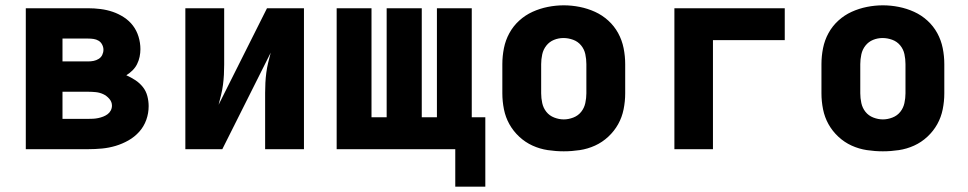

<svg xmlns="http://www.w3.org/2000/svg" viewBox="-20 -561 3640 722"><path d="M77 0V-530H311Q335 -530 358.5 -527Q382 -524 404 -516.5Q426 -509 446 -496Q466 -483 480 -464.5Q494 -446 501 -423Q508 -400 508 -376Q508 -362 505 -347.5Q502 -333 495.5 -320Q489 -307 478.5 -296.5Q468 -286 455 -278Q473 -270 489 -259.5Q505 -249 517 -234Q529 -219 534 -200Q539 -181 539 -162Q539 -135 530 -110Q521 -85 503.5 -65.5Q486 -46 463 -33Q440 -20 415 -12.5Q390 -5 364 -2.5Q338 0 311 0ZM215 -330H311Q322 -330 332 -332Q342 -334 351 -339.5Q360 -345 364.5 -354.5Q369 -364 369 -374Q369 -384 364 -393.5Q359 -403 350.5 -408Q342 -413 332 -414.5Q322 -416 311 -416H215ZM215 -114H311Q321 -114 330.5 -114.5Q340 -115 349.5 -117Q359 -119 368 -122.5Q377 -126 384.5 -131.5Q392 -137 396.5 -145.5Q401 -154 401 -164Q401 -178 391 -189.5Q381 -201 368 -207Q355 -213 340.5 -214.5Q326 -216 311 -216H215Z M677 0V-530H823V-318Q823 -299 822 -280Q821 -261 818.5 -242Q816 -223 811.5 -204.5Q807 -186 802 -167L984 -530H1123V0H977V-212Q977 -231 978 -250Q979 -269 981.5 -288Q984 -307 988.5 -325.5Q993 -344 998 -363L816 0Z M1805 141H1692V0H1246V-530H1377V-120H1434V-530H1566V-120H1623V-530H1754V-120H1805Z M2100 8Q2070 8 2040 3.5Q2010 -1 1982.5 -13.5Q1955 -26 1932.5 -47Q1910 -68 1895.5 -94Q1881 -120 1875 -150Q1869 -180 1869 -210V-320Q1869 -350 1875 -380Q1881 -410 1895.5 -436.5Q1910 -463 1932.5 -483.5Q1955 -504 1982.5 -516.5Q2010 -529 2040 -535Q2070 -541 2100 -541Q2130 -541 2160 -535Q2190 -529 2217.5 -516.5Q2245 -504 2267.5 -483.5Q2290 -463 2304.5 -436.5Q2319 -410 2325 -380Q2331 -350 2331 -320V-210Q2331 -180 2325 -150Q2319 -120 2304.5 -94Q2290 -68 2267.5 -47Q2245 -26 2217.5 -13.5Q2190 -1 2160 3.5Q2130 8 2100 8ZM2100 -112Q2118 -112 2136 -119Q2154 -126 2165.5 -140.5Q2177 -155 2181 -173.5Q2185 -192 2185 -210V-320Q2185 -339 2181 -357.5Q2177 -376 2165 -390.5Q2153 -405 2135 -411.5Q2117 -418 2099 -418Q2080 -418 2063 -411Q2046 -404 2034.5 -389.5Q2023 -375 2019 -356.5Q2015 -338 2015 -320V-210Q2015 -192 2019 -173.5Q2023 -155 2034.5 -140.5Q2046 -126 2064 -119Q2082 -112 2100 -112Z M2516 0V-530H2931V-410H2661V0Z M3300 8Q3270 8 3240 3.5Q3210 -1 3182.5 -13.5Q3155 -26 3132.5 -47Q3110 -68 3095.5 -94Q3081 -120 3075 -150Q3069 -180 3069 -210V-320Q3069 -350 3075 -380Q3081 -410 3095.5 -436.5Q3110 -463 3132.5 -483.5Q3155 -504 3182.5 -516.5Q3210 -529 3240 -535Q3270 -541 3300 -541Q3330 -541 3360 -535Q3390 -529 3417.5 -516.5Q3445 -504 3467.5 -483.5Q3490 -463 3504.5 -436.5Q3519 -410 3525 -380Q3531 -350 3531 -320V-210Q3531 -180 3525 -150Q3519 -120 3504.5 -94Q3490 -68 3467.5 -47Q3445 -26 3417.5 -13.5Q3390 -1 3360 3.5Q3330 8 3300 8ZM3300 -112Q3318 -112 3336 -119Q3354 -126 3365.5 -140.5Q3377 -155 3381 -173.5Q3385 -192 3385 -210V-320Q3385 -339 3381 -357.5Q3377 -376 3365 -390.5Q3353 -405 3335 -411.5Q3317 -418 3299 -418Q3280 -418 3263 -411Q3246 -404 3234.5 -389.5Q3223 -375 3219 -356.5Q3215 -338 3215 -320V-210Q3215 -192 3219 -173.5Q3223 -155 3234.5 -140.5Q3246 -126 3264 -119Q3282 -112 3300 -112Z"/></svg>

Font: Iosevka Curly Heavy Extended
Style: Regular
Weight: 900
Width: 7
Monospace: yes
Designer: Belleve Invis
Foundry: Belleve Invis
Version: Version 11.1.0; ttfautohint (v1.8.3)